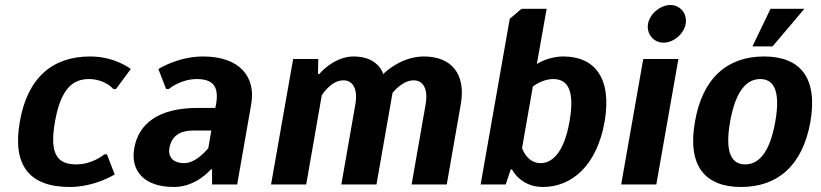

<svg xmlns="http://www.w3.org/2000/svg" viewBox="-20 -735 3270 765"><path d="M334 -420C399 -420 432 -380 432 -380H442L501 -460C501 -460 439 -510 339 -510C189 -510 89 -425 59 -250C28 -75 98 10 258 10C358 10 437 -40 437 -40L406 -120H396C396 -120 349 -80 284 -80C209 -80 176 -120 199 -250C222 -380 269 -420 334 -420Z M838 -305H768C608 -305 532 -240 515 -145C499 -55 553 10 673 10C763 10 820 -60 820 -60H825V0H925L981 -320C1000 -430 934 -510 789 -510C689 -510 611 -460 611 -460L642 -380H652C652 -380 699 -420 764 -420C829 -420 853 -390 841 -320ZM810 -145C810 -145 764 -85 714 -85C669 -85 649 -110 655 -145C663 -190 692 -215 752 -215H822Z M1507 -440C1507 -440 1489 -510 1389 -510C1309 -510 1252 -440 1252 -440H1247L1248 -500H1148L1060 0H1200L1262 -355C1262 -355 1298 -415 1348 -415C1383 -415 1407 -385 1396 -320L1340 0H1480L1544 -365C1544 -365 1583 -415 1628 -415C1663 -415 1687 -385 1676 -320L1620 0H1760L1816 -320C1837 -440 1779 -510 1669 -510C1574 -510 1507 -440 1507 -440Z M2103 -390C2103 -390 2139 -420 2184 -420C2239 -420 2272 -380 2249 -250C2227 -125 2179 -85 2134 -85C2079 -85 2060 -145 2060 -145ZM2058 -700 2011 -660 1895 0H1995L2015 -60H2020C2020 -60 2053 10 2143 10C2258 10 2358 -75 2389 -250C2419 -425 2349 -510 2224 -510C2164 -510 2119 -480 2119 -480L2158 -700Z M2543 -500 2455 0H2595L2683 -500ZM2651 -715C2611 -715 2569 -680 2562 -640C2555 -600 2584 -565 2624 -565C2664 -565 2705 -600 2712 -640C2719 -680 2691 -715 2651 -715Z M3069 -250C3046 -120 2999 -80 2949 -80C2899 -80 2866 -120 2889 -250C2912 -380 2959 -420 3009 -420C3059 -420 3092 -380 3069 -250ZM3209 -250C3239 -425 3169 -510 3024 -510C2879 -510 2779 -425 2749 -250C2718 -75 2788 10 2933 10C3078 10 3178 -75 3209 -250ZM3050 -700 2978 -550H3058L3185 -700Z"/></svg>

Font: Scada
Style: Bold Italic
Weight: 700
Designer: Jovanny Lemonad
Foundry: Jovanny Lemonad
Version: Version 3.005